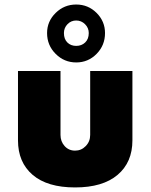

<svg xmlns="http://www.w3.org/2000/svg" viewBox="-20 -811 660 841"><path d="M186.2 -666.2Q186.2 -717.5 223.8 -754.4Q261.2 -791.2 313.8 -791.2Q366.2 -791.2 403.1 -754.4Q440 -717.5 440 -666.2Q440 -612.5 403.1 -575Q366.2 -537.5 313.8 -537.5Q261.2 -537.5 223.8 -575Q186.2 -612.5 186.2 -666.2ZM368.8 -666.2Q368.8 -688.8 352.5 -705Q336.2 -721.2 313.8 -721.2Q291.2 -721.2 275.6 -705Q260 -688.8 260 -666.2Q260 -640 275 -625Q290 -610 313.8 -610Q337.5 -610 353.1 -625Q368.8 -640 368.8 -666.2ZM58.8 -196.2V-500H245V-220Q245 -191.2 263.1 -171.2Q281.2 -151.2 308.8 -151.2Q336.2 -151.2 355.6 -171.2Q375 -191.2 375 -220V-500H560V-196.2Q560 -100 495 -45Q430 10 308.8 10Q187.5 10 123.1 -45Q58.8 -100 58.8 -196.2Z"/></svg>

Font: Now Black
Style: Regular
Weight: 900
Designer: Alfredo Marco Pradil
Foundry: Alfredo Marco Pradil
Version: Version 1.002;PS 001.002;hotconv 1.0.88;makeotf.lib2.5.64775